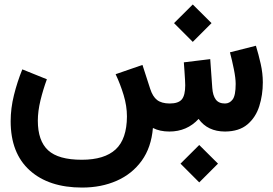

<svg xmlns="http://www.w3.org/2000/svg" viewBox="-20 -596 1239 870"><path d="M797.9 145.5 882.8 61 967.8 145.5 882.8 230.5ZM768.6 -491.2 853.5 -575.7 938.5 -491.2 853.5 -406.2ZM747.6 0Q704.1 0 672.9 -16.1Q665.5 72.3 622.1 132.3Q578.6 192.4 508.8 223.1Q439 253.9 352.1 253.9Q201.2 253.9 114.7 176Q28.3 98.1 28.3 -46.9Q28.3 -105 43.2 -165Q58.1 -225.1 81.1 -281.7L192.4 -236.8Q175.3 -190.4 163.3 -141.1Q151.4 -91.8 151.4 -49.3Q151.4 42 198 85Q244.6 127.9 350.6 127.9Q453.1 127.9 503.9 81.1Q554.7 34.2 555.2 -68.4Q555.2 -115.7 540.3 -165Q525.4 -214.4 503.9 -259.8L625.5 -301.8L660.6 -193.4Q671.9 -158.2 691.9 -142.8Q711.9 -127.4 748.5 -127Q788.6 -127 804 -145.8Q819.3 -164.6 819.3 -209.5Q819.3 -216.3 818.4 -234.1Q817.4 -252 815.9 -273.7Q814.5 -295.4 813 -313.5L932.6 -328.1L941.9 -197.3Q944.3 -163.1 957.8 -145Q971.2 -127 999.5 -127Q1020.5 -127 1034.2 -145.3Q1047.9 -163.6 1047.9 -215.8Q1047.9 -241.7 1039.8 -282Q1031.7 -322.3 1022 -358.9L1139.6 -388.7Q1151.9 -348.6 1161.4 -306.2Q1170.9 -263.7 1170.9 -223.1Q1170.9 -165.5 1154.8 -114.7Q1138.7 -64 1101.1 -32.2Q1063.5 -0.5 1000 0Q920.9 0 879.9 -57.1Q827.1 0 747.6 0Z"/></svg>

Font: Vazir UI
Style: Bold-UI
Weight: 700
Designer: Saber Rastikerdar
Foundry: Saber Rastikerdar
Version: Version 30.1.0